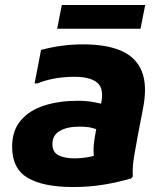

<svg xmlns="http://www.w3.org/2000/svg" viewBox="-20 -740 654 772"><path d="M274.4 12Q153.5 12 91.1 -25Q28.8 -62 28.8 -149.6Q28.8 -215.6 64 -256.4Q99.2 -297.2 158.8 -316Q218.4 -334.8 292 -334.8Q327.1 -334.8 356.3 -329.5Q385.6 -324.2 400 -319.2L383.2 -214Q366.7 -221.8 347.9 -226.3Q329.1 -230.8 298.8 -230.8Q250.2 -230.8 220.5 -213.7Q190.8 -196.6 190.8 -160.6Q190.8 -128.2 215.3 -115.7Q239.8 -103.2 281.2 -103.2Q303.1 -103.2 329 -107.3Q354.9 -111.3 373.2 -120L370.6 -74.6Q360.5 -88.9 357.7 -111.3Q354.9 -133.7 357.2 -158.6Q359.6 -183.4 364 -204.7L384.3 -313.3Q401 -380 373.1 -405.6Q345.2 -431.2 279.2 -431.2Q234.2 -431.2 195.8 -423.6Q157.5 -416.1 131.2 -404.8H119.2L145 -539.2Q183.3 -549.7 226.1 -555.7Q268.9 -561.6 314.8 -561.6Q408.6 -561.6 468.1 -535.5Q527.5 -509.3 550.3 -452.9Q573 -396.5 555.2 -304.4L534 -194.4Q526.7 -154.6 519.3 -112Q511.9 -69.4 514 -30.4L507.2 -22.4Q452 -6.5 394.9 2.8Q337.7 12 274.4 12ZM228.6 -720H563.8L545 -624.4H209.8Z"/></svg>

Font: Kufam
Style: Italic
Weight: 400
Italic angle: -11°
Designer: Artur Schmal
Foundry: Original Type
Version: Version 1.301; ttfautohint (v1.8.3)